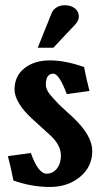

<svg xmlns="http://www.w3.org/2000/svg" viewBox="-20 -726 409 748"><path d="M161.6 -49.3Q185.1 -49.3 201.2 -68.6Q217.3 -87.9 217.3 -120.1Q217.3 -159.2 178.7 -196.3Q161.1 -211.9 106.9 -261.7Q72.3 -293 54.4 -322.8Q36.6 -352.5 36.6 -377Q36.6 -429.7 75.2 -460.2Q113.8 -490.7 174.3 -490.7Q234.4 -490.7 307.6 -464.8Q316.9 -416 328.6 -371.6L240.2 -359.4Q210.4 -439 187.5 -439Q158.7 -439 158.7 -396.5Q158.7 -385.7 164.3 -374Q169.9 -362.3 184.6 -346.2Q199.2 -330.1 207.5 -321.5Q215.8 -313 238.3 -292.5Q260.7 -272 265.1 -268.1Q339.4 -197.8 339.4 -137.7Q339.4 -76.2 291.7 -36.9Q244.1 2.4 174.3 2.4Q102.5 2.4 32.2 -22.9Q22 -76.2 10.7 -117.7L100.1 -129.9Q128.9 -49.3 161.6 -49.3ZM188 -540H127L182.1 -677.2Q186.5 -688 200 -696.8Q213.4 -705.6 232.4 -705.6Q256.3 -705.6 271.7 -693.4Q287.1 -681.2 287.1 -661.6Q287.1 -645 273.4 -631.3H273.9Q259.8 -616.7 230.7 -585.7Q201.7 -554.7 188 -540Z"/></svg>

Font: Flanker
Style: Bold
Weight: 700
Designer: Flanker
Foundry: Flanker
Version: Version 2.021